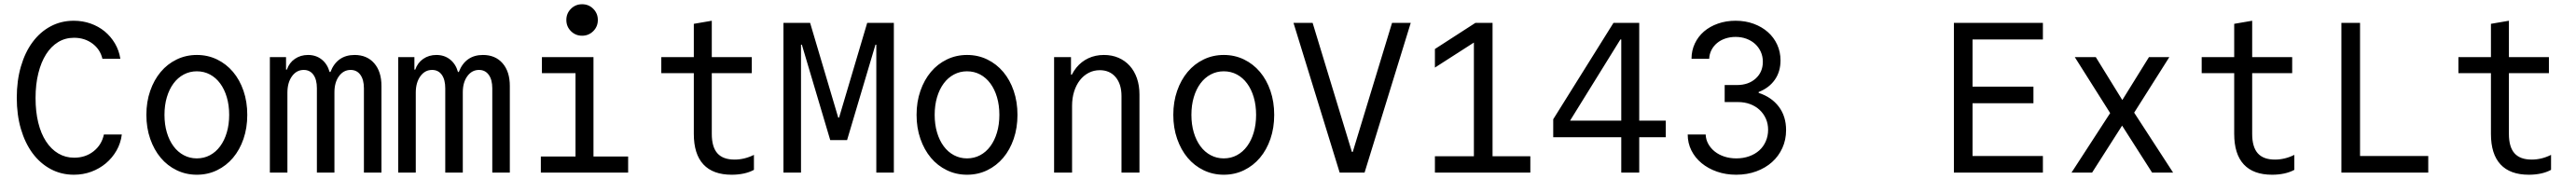

<svg xmlns="http://www.w3.org/2000/svg" viewBox="-20 -807 12040 837"><path d="M465.6 -178Q455.2 -129.4 417.3 -99.5Q379.4 -69.6 326.6 -69.6Q286 -69.6 252.6 -89.3Q219.2 -109 195.3 -145.6Q171.4 -182.1 158.8 -233.5Q146.2 -284.9 146.2 -348.7Q146.2 -412.6 159.2 -464.5Q172.1 -516.4 195.4 -553.2Q218.7 -590 251.8 -610.2Q284.9 -630.4 326 -630.4Q375.4 -630.4 411.8 -603.5Q448.2 -576.6 458.8 -532H542.6Q536.6 -571 517.2 -603.9Q497.8 -636.8 469.2 -660.3Q440.6 -683.8 403.6 -696.9Q366.6 -710 324.4 -710Q265.7 -710 216.5 -683.8Q167.4 -657.6 132.3 -610.1Q97.1 -562.7 77.8 -496.3Q58.4 -429.8 58.4 -349.9Q58.4 -270 77.7 -204Q97.1 -138 132.2 -90.5Q167.4 -43 216.7 -16.5Q266.1 10 325.2 10Q368.8 10 406.8 -4.1Q444.8 -18.2 474.7 -43.2Q504.6 -68.2 524.4 -102.6Q544.2 -137 549.4 -178Z M900.1 10Q951.2 10 994.5 -11Q1037.8 -32 1069.2 -69.2Q1100.6 -106.4 1118.2 -157.8Q1135.8 -209.1 1135.8 -270Q1135.8 -330.9 1118.2 -382.2Q1100.6 -433.6 1069.2 -470.8Q1037.8 -508 994.5 -529Q951.1 -550 900.2 -550Q849.2 -550 805.8 -528.9Q762.3 -507.9 731.2 -470.7Q700 -433.6 682.1 -382.2Q664.2 -330.9 664.2 -270Q664.2 -209.1 682.1 -157.8Q700 -106.4 731.1 -69.3Q762.3 -32.1 805.7 -11.1Q849.1 10 900.1 10ZM899.8 -66.4Q867 -66.4 839 -81.3Q811 -96.1 791 -123.2Q771 -150.2 759.9 -187.6Q748.8 -225 748.8 -270Q748.8 -315 759.9 -352.4Q771 -389.8 791 -416.8Q811 -443.9 839 -458.7Q867 -473.6 899.8 -473.6Q933.6 -473.6 961.4 -458.7Q989.2 -443.8 1009.1 -416.8Q1029.1 -389.8 1040.1 -352.4Q1051.2 -315 1051.2 -270Q1051.2 -225 1040.1 -187.6Q1029.1 -150.2 1009.1 -123.2Q989.2 -96.2 961.4 -81.3Q933.6 -66.4 899.8 -66.4Z M1241.4 0H1323.4V-374.2Q1323.4 -420.6 1344.7 -450.3Q1366 -480 1399.6 -480Q1428.6 -480 1444.9 -457.4Q1461.2 -434.8 1461.2 -394.2V0H1543.2V-375.8Q1543.2 -421.8 1564.5 -450.9Q1585.8 -480 1619 -480Q1648 -480 1664.5 -457.1Q1681 -434.2 1681 -394.2V0H1763V-405.2Q1763 -472.2 1729.2 -511.1Q1695.4 -550 1637.2 -550Q1596.6 -550 1568.2 -530Q1539.8 -510 1524.6 -470.6H1520.6Q1510.2 -507.8 1483.6 -528.9Q1457 -550 1419.6 -550Q1385 -550 1358.5 -531.9Q1332 -513.8 1321 -481.6H1317V-540H1241.4Z M1841.4 0H1923.4V-374.2Q1923.4 -420.6 1944.7 -450.3Q1966 -480 1999.6 -480Q2028.6 -480 2044.9 -457.4Q2061.2 -434.8 2061.2 -394.2V0H2143.2V-375.8Q2143.2 -421.8 2164.5 -450.9Q2185.8 -480 2219 -480Q2248 -480 2264.5 -457.1Q2281 -434.2 2281 -394.2V0H2363V-405.2Q2363 -472.2 2329.2 -511.1Q2295.4 -550 2237.2 -550Q2196.6 -550 2168.2 -530Q2139.8 -510 2124.6 -470.6H2120.6Q2110.2 -507.8 2083.6 -528.9Q2057 -550 2019.6 -550Q1985 -550 1958.5 -531.9Q1932 -513.8 1921 -481.6H1917V-540H1841.4Z M2508 0H2916V-75.2H2754V-540H2513V-464.8H2670V-75.2H2508ZM2627.2 -713.6Q2627.2 -682.8 2648.6 -661.4Q2669.9 -640 2700.8 -640Q2731.6 -640 2753 -661.4Q2774.4 -682.7 2774.4 -713.6Q2774.4 -744.4 2753 -765.8Q2731.7 -787.2 2700.8 -787.2Q2670 -787.2 2648.6 -765.8Q2627.2 -744.5 2627.2 -713.6Z M3307 -181V-464.8H3494V-540H3307V-710L3223 -695.6V-540H3071V-464.8H3223V-181Q3223 -86.4 3267.8 -38.2Q3312.6 10 3400 10Q3429.8 10 3456.3 4.4Q3482.8 -1.2 3504 -12.8V-82.8Q3481.4 -71.6 3458.8 -66.2Q3436.2 -60.8 3413.4 -60.8Q3359.2 -60.8 3333.1 -90.3Q3307 -119.8 3307 -181Z M3724 0H3642V-700H3766.6L3898 -257.2H3902L4033.4 -700H4158V0H4076V-598H4072L3939.4 -152H3860.6L3728 -598H3724Z M4500.1 10Q4551.2 10 4594.5 -11Q4637.8 -32 4669.2 -69.2Q4700.6 -106.4 4718.2 -157.8Q4735.8 -209.1 4735.8 -270Q4735.8 -330.9 4718.2 -382.2Q4700.6 -433.6 4669.2 -470.8Q4637.8 -508 4594.5 -529Q4551.1 -550 4500.2 -550Q4449.2 -550 4405.8 -528.9Q4362.3 -507.9 4331.2 -470.7Q4300 -433.6 4282.1 -382.2Q4264.2 -330.9 4264.2 -270Q4264.2 -209.1 4282.1 -157.8Q4300 -106.4 4331.1 -69.3Q4362.3 -32.1 4405.7 -11.1Q4449.1 10 4500.1 10ZM4499.8 -66.4Q4467 -66.4 4439 -81.3Q4411 -96.1 4391 -123.2Q4371 -150.2 4359.9 -187.6Q4348.8 -225 4348.8 -270Q4348.8 -315 4359.9 -352.4Q4371 -389.8 4391 -416.8Q4411 -443.9 4439 -458.7Q4467 -473.6 4499.8 -473.6Q4533.6 -473.6 4561.4 -458.7Q4589.2 -443.8 4609.1 -416.8Q4629.1 -389.8 4640.1 -352.4Q4651.2 -315 4651.2 -270Q4651.2 -225 4640.1 -187.6Q4629.1 -150.2 4609.1 -123.2Q4589.2 -96.2 4561.4 -81.3Q4533.6 -66.4 4499.8 -66.4Z M4907 0H4991V-312Q4991 -348.6 5000.6 -379.1Q5010.2 -409.6 5027.5 -431.8Q5044.8 -454 5068.6 -466.4Q5092.4 -478.8 5120.4 -478.8Q5167.2 -478.8 5194.6 -446.3Q5222 -413.8 5222 -358V0H5306V-365Q5306 -407 5294.2 -441Q5282.4 -475 5260.6 -499.2Q5238.8 -523.4 5208.2 -536.7Q5177.6 -550 5140 -550Q5099.8 -550 5067 -534.6Q5034.2 -519.2 5011.2 -490.9Q4988.2 -462.6 4975.5 -422.3Q4962.8 -382 4962.8 -332L4994 -457.6H4986V-540H4907Z M5700.1 10Q5751.2 10 5794.5 -11Q5837.8 -32 5869.2 -69.2Q5900.6 -106.4 5918.2 -157.8Q5935.8 -209.1 5935.8 -270Q5935.8 -330.9 5918.2 -382.2Q5900.6 -433.6 5869.2 -470.8Q5837.8 -508 5794.5 -529Q5751.1 -550 5700.2 -550Q5649.2 -550 5605.8 -528.9Q5562.3 -507.9 5531.2 -470.7Q5500 -433.6 5482.1 -382.2Q5464.2 -330.9 5464.2 -270Q5464.2 -209.1 5482.1 -157.8Q5500 -106.4 5531.1 -69.3Q5562.3 -32.1 5605.7 -11.1Q5649.1 10 5700.1 10ZM5699.8 -66.4Q5667 -66.4 5639 -81.3Q5611 -96.1 5591 -123.2Q5571 -150.2 5559.9 -187.6Q5548.8 -225 5548.8 -270Q5548.8 -315 5559.9 -352.4Q5571 -389.8 5591 -416.8Q5611 -443.9 5639 -458.7Q5667 -473.6 5699.8 -473.6Q5733.6 -473.6 5761.4 -458.7Q5789.2 -443.8 5809.1 -416.8Q5829.1 -389.8 5840.1 -352.4Q5851.2 -315 5851.2 -270Q5851.2 -225 5840.1 -187.6Q5829.1 -150.2 5809.1 -123.2Q5789.2 -96.2 5761.4 -81.3Q5733.6 -66.4 5699.8 -66.4Z M6241.8 0H6358.2L6574 -700H6486.6L6303 -96.8H6299L6115.4 -700H6026Z M6687 0H7133V-76.4H6956.4V-700H6876.2L6687 -577.8V-491L6869.2 -608V-76.4H6687Z M7240 -165.4H7558V0H7642V-165.4H7766V-243H7642V-700H7521.6L7240 -249.4ZM7554 -622.6H7558V-243H7318.8Z M7969 -532Q7969.9 -554.1 7979.6 -573.1Q7989.4 -592 8005.8 -605.7Q8022.2 -619.4 8044.5 -626.9Q8066.8 -634.4 8092.4 -634.4Q8119.9 -634.4 8143.3 -625.7Q8166.7 -616.9 8183.5 -601.6Q8200.3 -586.3 8210.1 -564.9Q8219.8 -543.5 8219.8 -518.1Q8219.8 -470 8186.2 -439.7Q8152.6 -409.4 8099 -409.4H8041.4V-329.8H8103.4Q8134.5 -329.8 8160.2 -320.2Q8186 -310.6 8204.6 -293.2Q8223.2 -275.9 8233.8 -252.3Q8244.4 -228.7 8244.4 -200.2Q8244.4 -171.3 8233.5 -146.3Q8222.7 -121.3 8203.1 -103.7Q8183.6 -86.2 8156 -76.3Q8128.4 -66.4 8096 -66.4Q8065.8 -66.4 8040.1 -74.8Q8014.4 -83.2 7995.3 -98.3Q7976.2 -113.4 7964.9 -133.8Q7953.5 -154.1 7952.6 -178H7868.6Q7868.6 -138 7885.8 -103.6Q7903 -69.2 7933.6 -44Q7964.2 -18.8 8005.5 -4.4Q8046.8 10 8095.4 10Q8146.3 10 8189 -5.7Q8231.8 -21.4 8262.7 -49Q8293.6 -76.6 8311 -114.9Q8328.4 -153.2 8328.4 -198.6Q8328.4 -263.1 8294.5 -308Q8260.6 -353 8200.2 -372.7V-376.8Q8248.6 -395.6 8275.5 -433.7Q8302.4 -471.8 8302.4 -524.6Q8302.4 -564.3 8286.7 -598.5Q8271 -632.6 8243 -657.2Q8215 -681.9 8176.6 -695.9Q8138.2 -710 8092.4 -710Q8047.7 -710 8009.8 -696.6Q7971.8 -683.2 7944.5 -659.7Q7917.3 -636.2 7901.8 -603.3Q7886.4 -570.4 7886.4 -532Z M9112.8 0H9528.8V-77.6H9200V-324.2H9484.6V-401.8H9200V-622.4H9528.8V-700H9112.8Z M9662.6 0H9758.8L9899 -219.6L10039.2 0H10137.4L9955.4 -280.2L10119.8 -540H10024.6L9900 -339.2L9776 -540H9677.8L9843.2 -278.2Z M10507 -181V-464.8H10694V-540H10507V-710L10423 -695.6V-540H10271V-464.8H10423V-181Q10423 -86.4 10467.8 -38.2Q10512.6 10 10600 10Q10629.8 10 10656.3 4.4Q10682.8 -1.2 10704 -12.8V-82.8Q10681.4 -71.6 10658.8 -66.2Q10636.2 -60.8 10613.4 -60.8Q10559.2 -60.8 10533.1 -90.3Q10507 -119.8 10507 -181Z M10924 0H11330V-77.6H11011.2V-700H10924Z M11707 -181V-464.8H11894V-540H11707V-710L11623 -695.6V-540H11471V-464.8H11623V-181Q11623 -86.4 11667.8 -38.2Q11712.6 10 11800 10Q11829.8 10 11856.3 4.4Q11882.8 -1.2 11904 -12.8V-82.8Q11881.4 -71.6 11858.8 -66.2Q11836.2 -60.8 11813.4 -60.8Q11759.2 -60.8 11733.1 -90.3Q11707 -119.8 11707 -181Z"/></svg>

Font: CommitMonoV143 ExtLt
Style: Regular
Weight: 200
Monospace: yes
Designer: Eigil Nikolajsen
Foundry: Eigil Nikolajsen
Version: Version 1.143